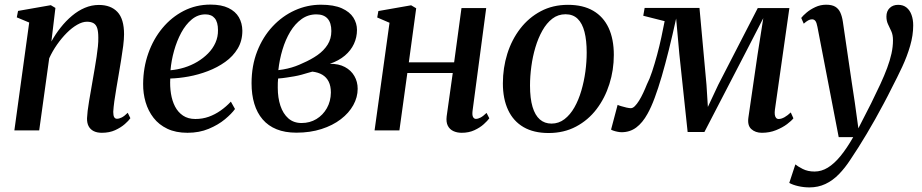

<svg xmlns="http://www.w3.org/2000/svg" viewBox="-20 -567 4008 835"><path d="M203.5 -386.5Q221 -418.5 243.8 -447.2Q266.5 -476 293 -498.2Q319.5 -520.5 349 -533Q378.5 -545.5 410 -545.5Q462 -545.5 490.8 -515Q519.5 -484.5 519.5 -418Q519.5 -397.5 515.8 -367.5Q512 -337.5 506.5 -304.5Q501 -271.5 496 -241.5Q491.5 -214 486.2 -184Q481 -154 477.2 -126.8Q473.5 -99.5 472.5 -80.5Q472.5 -64 476.8 -57.2Q481 -50.5 488.5 -50.5Q498 -50.5 509.5 -56.2Q521 -62 535.5 -76.5L547 -53Q540 -42.5 523 -27.5Q506 -12.5 481 -1Q456 10.5 423 10.5Q401.5 10.5 387 3Q372.5 -4.5 365.2 -18.5Q358 -32.5 358.5 -53Q359 -65.5 361.2 -85Q363.5 -104.5 367.5 -127.8Q371.5 -151 375.8 -175.8Q380 -200.5 384 -223.5Q388 -246.5 392.2 -271Q396.5 -295.5 400 -319.5Q403.5 -343.5 405.8 -365Q408 -386.5 407.5 -404Q407.5 -429.5 402.8 -444.5Q398 -459.5 387 -466Q376 -472.5 358 -472.5Q338.5 -472.5 315.8 -459.5Q293 -446.5 270.5 -424Q248 -401.5 228 -373Q208 -344.5 194 -313.5L150.5 0H42.5L107 -469L53 -491.5L58.5 -519.5L201 -544.5L221 -532.5Z M1002 -93Q987.5 -72.5 958.2 -48.2Q929 -24 887.8 -6.8Q846.5 10.5 795.5 10.5Q744.5 10.5 707.8 -7Q671 -24.5 647.8 -54.5Q624.5 -84.5 613.2 -122.8Q602 -161 602.5 -202.5Q603 -273 625 -335.2Q647 -397.5 686.5 -445Q726 -492.5 779.2 -519.8Q832.5 -547 895.5 -547Q943 -547 973.5 -532.2Q1004 -517.5 1018.8 -492Q1033.5 -466.5 1034 -433.5Q1034 -389.5 1013.8 -355.8Q993.5 -322 959.5 -297.8Q925.5 -273.5 884.2 -257.8Q843 -242 800.2 -234.2Q757.5 -226.5 720.5 -225.5Q718.5 -191.5 723.5 -160Q728.5 -128.5 741.2 -103.8Q754 -79 776 -64.2Q798 -49.5 829.5 -49.5Q860.5 -49.5 887.8 -59.2Q915 -69 939.2 -86Q963.5 -103 984 -125ZM873.5 -504.5Q840.5 -504.5 814 -482.5Q787.5 -460.5 768.2 -424.8Q749 -389 737 -346.2Q725 -303.5 721.5 -261.5Q751.5 -264 781.5 -273.2Q811.5 -282.5 838 -298.2Q864.5 -314 885 -334.8Q905.5 -355.5 917 -381.2Q928.5 -407 928 -436Q928 -470.5 914 -487.5Q900 -504.5 873.5 -504.5Z M1269 10Q1219.5 10 1183 -4.8Q1146.5 -19.5 1122.2 -47.8Q1098 -76 1086 -115.8Q1074 -155.5 1074 -205Q1074 -281 1098.5 -343.8Q1123 -406.5 1165.5 -452Q1208 -497.5 1262.2 -522Q1316.5 -546.5 1375.5 -546.5Q1432 -546.5 1466.5 -531Q1501 -515.5 1516.8 -490.5Q1532.5 -465.5 1532.5 -437Q1532.5 -404.5 1519.2 -376Q1506 -347.5 1479.8 -325.2Q1453.5 -303 1414.5 -289.5Q1453 -290 1480 -275.5Q1507 -261 1521.2 -236.2Q1535.5 -211.5 1535.5 -181Q1535.5 -144 1516.5 -109.8Q1497.5 -75.5 1462.2 -48.5Q1427 -21.5 1378 -5.8Q1329 10 1269 10ZM1291.5 -32Q1327.5 -32 1356 -49.2Q1384.5 -66.5 1401.5 -96.5Q1418.5 -126.5 1419 -164.5Q1419 -192.5 1409.5 -211.8Q1400 -231 1382 -241.8Q1364 -252.5 1338.5 -255.5Q1330 -253.5 1318 -249.8Q1306 -246 1291.2 -242Q1276.5 -238 1259.5 -235Q1244.5 -232.5 1227 -229.8Q1209.5 -227 1189.5 -225.5Q1188.5 -216.5 1188.2 -206.8Q1188 -197 1188 -185.5Q1188 -142 1199.5 -107.2Q1211 -72.5 1234 -52.2Q1257 -32 1291.5 -32ZM1190.5 -262Q1212 -264.5 1230.2 -268.8Q1248.5 -273 1265 -279Q1281.5 -285 1297 -292.5Q1333 -308 1360.8 -327.5Q1388.5 -347 1404.8 -372.8Q1421 -398.5 1421 -432Q1421 -468 1404.5 -486.2Q1388 -504.5 1356 -504.5Q1320 -504.5 1291.5 -484Q1263 -463.5 1242.2 -429Q1221.5 -394.5 1208.5 -351.2Q1195.5 -308 1190.5 -262Z M2035 -84Q2033 -65.5 2037.5 -57.8Q2042 -50 2049.5 -50Q2059 -50 2070 -55.8Q2081 -61.5 2096 -76L2108 -52.5Q2100.5 -42 2084 -27Q2067.5 -12 2043.2 -0.8Q2019 10.5 1988 10.5Q1967.5 10.5 1951.5 3Q1935.5 -4.5 1927.5 -20.2Q1919.5 -36 1922.5 -61L1949 -249.5H1751.5L1717 0H1609L1674 -468L1620.5 -491L1625.5 -519L1768 -544L1790 -531L1758 -296H1955L1987 -532H2094.5Z M2450 -546Q2515.5 -546 2559.8 -520.2Q2604 -494.5 2626.8 -445.8Q2649.5 -397 2649.5 -328Q2649.5 -262.5 2630.2 -201.5Q2611 -140.5 2574.5 -92.5Q2538 -44.5 2485.2 -16.5Q2432.5 11.5 2366 11.5Q2301 11.5 2256.8 -14.2Q2212.5 -40 2189.8 -88.5Q2167 -137 2167 -204.5Q2167 -271.5 2186.2 -333Q2205.5 -394.5 2242.5 -442.5Q2279.5 -490.5 2331.8 -518.2Q2384 -546 2450 -546ZM2439.5 -505Q2407 -505 2382 -485.8Q2357 -466.5 2338.8 -434Q2320.5 -401.5 2308.5 -361.2Q2296.5 -321 2290.8 -278Q2285 -235 2285 -195Q2285 -139 2296 -102.2Q2307 -65.5 2327.8 -47.5Q2348.5 -29.5 2378.5 -29.5Q2410 -29.5 2435 -48.8Q2460 -68 2478.2 -100.2Q2496.5 -132.5 2508.2 -172.8Q2520 -213 2525.8 -255.8Q2531.5 -298.5 2531.5 -338.5Q2531.5 -391 2522 -428.2Q2512.5 -465.5 2492.2 -485.2Q2472 -505 2439.5 -505Z M3293.5 10.5Q3265 10.5 3247.2 -5.8Q3229.5 -22 3235 -57.5L3274.5 -329L3299.5 -488L3222 -337.5L3043.5 7H2970.5L2934.5 -331L2920.5 -486.5Q2904.5 -413.5 2888.8 -350.2Q2873 -287 2857.8 -234.8Q2842.5 -182.5 2827.2 -141.5Q2812 -100.5 2796 -72Q2774.5 -33 2747 -12.5Q2719.5 8 2683.5 8Q2675.5 8 2665.5 6Q2655.5 4 2647.5 1.2Q2639.5 -1.5 2637.5 -3.5L2666 -111Q2669.5 -109 2680.8 -105.5Q2692 -102 2704.5 -99.2Q2717 -96.5 2723.5 -96.5Q2732 -96.5 2741 -105.5Q2750 -114.5 2759.2 -129.2Q2768.5 -144 2777.2 -162.8Q2786 -181.5 2793.5 -200.5Q2805 -222.5 2816 -255.8Q2827 -289 2837.5 -327.8Q2848 -366.5 2856.2 -405Q2864.5 -443.5 2870.5 -475L2777.5 -498.5L2783.5 -532.5H3022L3052.5 -198L3058.5 -102L3103.5 -198L3275.5 -532H3413L3350 -89.5Q3348.5 -78 3349.5 -69Q3350.5 -60 3354.8 -54.8Q3359 -49.5 3366.5 -49.5Q3378 -49.5 3391.8 -57.2Q3405.5 -65 3419 -78L3430.5 -52.5Q3422.5 -42 3403 -27.2Q3383.5 -12.5 3355.2 -1Q3327 10.5 3293.5 10.5Z M3535 -450Q3531.5 -469 3526 -476Q3520.5 -483 3511.5 -483Q3503 -483 3494.5 -478.2Q3486 -473.5 3475.5 -464L3464.5 -489Q3472 -499 3488 -512.5Q3504 -526 3526 -536.2Q3548 -546.5 3573 -546.5Q3598 -546.5 3612.5 -537.8Q3627 -529 3634.5 -512.5Q3642 -496 3645.5 -473Q3651.5 -431.5 3658 -387.8Q3664.5 -344 3671 -299Q3677.5 -254 3684.2 -209.2Q3691 -164.5 3697.5 -121.5L3713 -9L3768.5 -117.5Q3791 -163 3808.5 -200.8Q3826 -238.5 3838.2 -271.5Q3850.5 -304.5 3857 -334Q3863.5 -363.5 3863.5 -392Q3863.5 -415.5 3856.2 -431.2Q3849 -447 3842 -461.5Q3835 -476 3835 -495Q3835 -518.5 3849.2 -532.2Q3863.5 -546 3886 -546Q3908 -546 3922.5 -534.2Q3937 -522.5 3944.2 -502.2Q3951.5 -482 3951.5 -456.5Q3951.5 -413.5 3938.2 -367.8Q3925 -322 3903.5 -276Q3882 -230 3858 -184Q3841.5 -150.5 3823.2 -116.5Q3805 -82.5 3786.5 -49.2Q3768 -16 3749.2 15.2Q3730.5 46.5 3713 74.2Q3695.5 102 3679.5 125.5Q3655 163.5 3628 191Q3601 218.5 3569.5 233.2Q3538 248 3500.5 248Q3475.5 248 3451.5 242.5Q3427.5 237 3412.5 228.5L3439 148Q3449 156.5 3471 167.8Q3493 179 3522.5 179Q3552.5 179 3580.2 162Q3608 145 3635.2 111.8Q3662.5 78.5 3690.5 29.5H3627.5Z"/></svg>

Font: Merriweather 72pt Medium
Style: Italic
Weight: 500
Italic angle: -7.8°
Version: Version 2.101